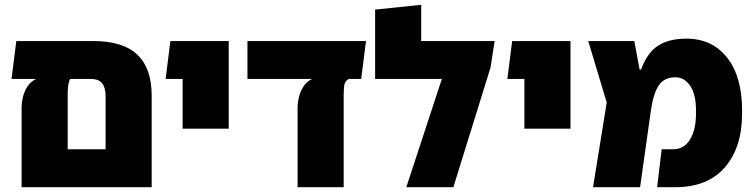

<svg xmlns="http://www.w3.org/2000/svg" viewBox="-20 -780 3133 800"><path d="M368 -609Q493 -609 552.5 -552Q612 -495 612 -382V0H70V-336Q70 -351 75 -373.5Q80 -396 93 -417.5Q106 -439 130 -451H28L48 -609ZM420 -158V-379Q420 -415 405.5 -433Q391 -451 359 -451H272Q265 -435 263.5 -418Q262 -401 262 -384V-158Z M741 -244V-451H670L690 -609H933V-244Z M1220 0V-336Q1220 -351 1225 -373.5Q1230 -396 1243 -417.5Q1256 -439 1280 -451H1011V-609H1505L1485 -451H1433Q1417 -442 1414.5 -425Q1412 -408 1412 -384V0Z M1735 -609H2041L2024 -499L1869 0H1673L1821 -451H1543V-740L1735 -760Z M2165 -244V-451H2094L2114 -609H2357V-244Z M2451 0 2508 -353 2431 -609H2623L2645 -490H2651Q2677 -561 2722.5 -590Q2768 -619 2840 -619Q2947 -619 3009.5 -540Q3072 -461 3072 -320V-307Q3072 -165 3000 -82.5Q2928 0 2794 0H2718L2737 -158H2784Q2830 -158 2855 -198.5Q2880 -239 2880 -307V-320Q2880 -386 2856 -422Q2832 -458 2794 -458Q2747 -458 2724 -423Q2701 -388 2691 -312L2647 0Z"/></svg>

Font: Noto Sans Hebrew SemiCondensed Black
Style: Regular
Weight: 900
Width: 4
Designer: Ben Nathan
Foundry: Google LLC
Version: Version 3.001; ttfautohint (v1.8.4.7-5d5b)